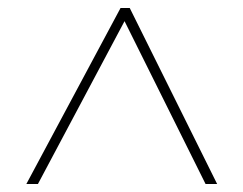

<svg xmlns="http://www.w3.org/2000/svg" viewBox="-20 -739 610 481"><path d="M46 -278 282 -719H305L524 -278H495L292 -686L75 -278Z"/></svg>

Font: Noto Sans Thin
Style: Regular
Weight: 100
Designer: Monotype Design Team
Foundry: Monotype Imaging Inc.
Version: Version 2.007